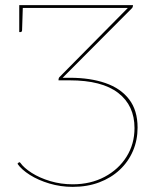

<svg xmlns="http://www.w3.org/2000/svg" viewBox="-20 -720 616 748"><path d="M263 8Q216 8 172.5 -5Q129 -18 96.5 -38.5Q64 -59 48 -82L52 -86Q53 -87 53.5 -87.5Q54 -88 55 -88Q56 -88 57 -87.5Q58 -87 59 -86Q73 -66 103.5 -46.5Q134 -27 175.5 -14.5Q217 -2 263 -2Q333 -2 387.5 -31Q442 -60 473 -109.5Q504 -159 504 -221Q504 -309 440.5 -358Q377 -407 252 -407H208V-410Q208 -413 209 -415.5Q210 -418 211 -419L478 -689H55V-700H498V-698Q498 -696 497 -693Q496 -690 494 -688L224 -417H253Q331 -417 390.5 -396.5Q450 -376 483 -333Q516 -290 516 -223Q516 -174 498 -132Q480 -90 446.5 -58.5Q413 -27 366.5 -9.5Q320 8 263 8ZM69 -695 66 -602Q66 -600 64.5 -597.5Q63 -595 61 -595H55V-689Z"/></svg>

Font: Aleo Thin
Style: Regular
Weight: 250
Designer: Alessio Laiso
Foundry: Alessio Laiso
Version: Version 2.001;gftools[0.9.29]